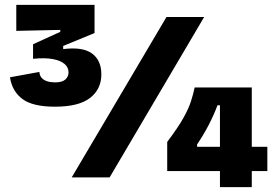

<svg xmlns="http://www.w3.org/2000/svg" viewBox="-20 -730 1149 790"><path d="M206 -291Q115 -291 72.5 -322.5Q30 -354 21 -412L142 -434Q143 -419 151.5 -409.5Q160 -400 174.5 -395.5Q189 -391 207 -391Q236 -391 249 -403Q262 -415 262 -432Q262 -453 245.5 -467Q229 -481 197 -487Q165 -493 116 -488V-548L228 -599V-607L47 -603V-710H369V-594L240 -541V-528Q320 -538 358.5 -510Q397 -482 397 -424Q397 -363 350.5 -327Q304 -291 206 -291ZM275 0 665 -660H820L431 0ZM668 -26V-146Q713 -206 734.5 -244.5Q756 -283 765.5 -312.5Q775 -342 781 -370H1016V40H885V-297H875Q860 -257 838.5 -215.5Q817 -174 791 -136V-126H1080V-26Z"/></svg>

Font: Bricolage Grotesque 96pt ExtraBold ExtraBold
Style: Regular
Weight: 800
Version: Version 1.001;gftools[0.9.33.dev8+g029e19f]